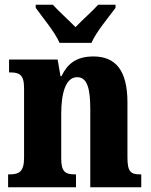

<svg xmlns="http://www.w3.org/2000/svg" viewBox="-20 -786 634 806"><path d="M230 -606H364C383 -651 437 -715 465 -753V-766H392C371 -742 323 -700 297 -672C270 -700 223 -742 202 -766H130V-753C157 -715 211 -651 230 -606ZM14 0H299V-54H295C256 -54 237 -63 237 -120V-308C237 -388 253 -462 304 -462C347 -462 359 -412 359 -327V0H573V-54H569C530 -54 515 -63 515 -125V-356C515 -491 465 -549 372 -549C298 -549 262 -516 238 -466H234L222 -536H18V-482H22C61 -482 81 -473 81 -417V-123C81 -63 58 -54 19 -54H14Z"/></svg>

Font: Noto Serif Sinhala Condensed ExtraBold
Style: Regular
Weight: 800
Width: 3
Designer: Jelle Bosma - Monotype Design Team
Foundry: Monotype Imaging Inc.
Version: Version 2.007